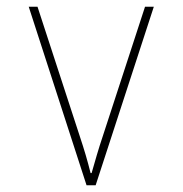

<svg xmlns="http://www.w3.org/2000/svg" viewBox="-20 -548 540 568"><path d="M263 0 435 -528H409L284 -145Q274 -115 266.5 -89.5Q259 -64 251 -36H248Q241 -64 233.5 -89.5Q226 -115 216 -145L91 -528H65L236 0Z"/></svg>

Font: Noto Sans Mono UI Condensed Thin
Style: Regular
Weight: 250
Width: 3
Designer: Monotype Design team
Foundry: Monotype Imaging Inc.
Version: 1.000